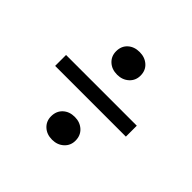

<svg xmlns="http://www.w3.org/2000/svg" viewBox="-136 -757 833 833"><g transform="rotate(45 280.0 -341.0)"><path d="M355 -540Q355 -510 333.5 -490.5Q312 -471 280 -471Q247 -471 226 -490.5Q205 -510 205 -540Q205 -572 226 -591Q247 -610 280 -610Q312 -610 333.5 -591Q355 -572 355 -540ZM355 -141Q355 -111 333.5 -91.5Q312 -72 280 -72Q247 -72 226 -91.5Q205 -111 205 -141Q205 -173 226 -192.5Q247 -212 280 -212Q312 -212 333.5 -192.5Q355 -173 355 -141ZM497 -375V-308H63V-375Z"/></g></svg>

Font: Roboto Serif
Style: Regular
Weight: 400
Designer: Greg Gazdowicz
Foundry: Commercial Type
Version: Version 1.008